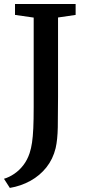

<svg xmlns="http://www.w3.org/2000/svg" viewBox="-36 -763 439 966"><path d="M-16 136.5Q11 128.5 36.2 111.2Q61.5 94 81.5 68Q101.5 42 113 7.5Q121 -17 125.2 -46Q129.5 -75 131.5 -117.5Q133.5 -160 133.5 -224.5V-674.5L39.5 -688V-743H344.5V-688L256 -675V-275Q256 -186.5 254.8 -123Q253.5 -59.5 244 -18Q230.5 37.5 197.5 79Q164.5 120.5 117 146.8Q69.5 173 13.5 182.5Z"/></svg>

Font: Merriweather Light 18pt SemiBold
Style: Regular
Weight: 600
Version: Version 2.100